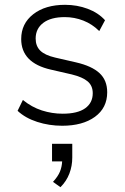

<svg xmlns="http://www.w3.org/2000/svg" viewBox="-20 -514 518 797"><path d="M238 8Q184 8 134.5 -8Q85 -24 53 -54L75 -99Q112 -69 154 -55.5Q196 -42 240 -42Q302 -42 333.5 -64.5Q365 -87 365 -127Q365 -158 344 -176Q323 -194 278 -205L191 -225Q68 -253 68 -352Q68 -416 118 -455Q168 -494 250 -494Q300 -494 344 -477.5Q388 -461 416 -430L392 -385Q363 -414 326 -428.5Q289 -443 249 -443Q191 -443 159.5 -419Q128 -395 128 -354Q128 -323 147 -304Q166 -285 209 -275L296 -255Q361 -240 393 -210.5Q425 -181 425 -131Q425 -66 374 -29Q323 8 238 8ZM231 263 200 241Q221 218 229 198Q237 178 238 156H196V83H280V140Q280 175 268 206.5Q256 238 231 263Z"/></svg>

Font: Nunito Sans Light
Style: Regular
Weight: 300
Designer: Vernon Adams
Foundry: Vernon Adams
Version: Version 3.101; ttfautohint (v1.8.4.7-5d5b);gftools[0.9.27]